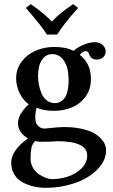

<svg xmlns="http://www.w3.org/2000/svg" viewBox="-20 -671 548 929"><path d="M256.8 -503.9H207Q179.2 -548.3 105 -632.8L128.9 -650.9Q189.9 -608.9 231 -566.9Q254.4 -591.3 276.4 -608.9Q298.3 -626.5 334 -650.9L357.9 -632.8Q289.6 -557.1 256.8 -503.9ZM312 -284.2Q312 -342.8 290.3 -376Q268.6 -409.2 232.9 -409.2Q202.1 -409.2 183.1 -381.6Q164.1 -354 164.1 -300.8Q164.1 -280.3 168.5 -259Q172.9 -237.8 181.6 -217.5Q190.4 -197.3 207.3 -184.6Q224.1 -171.9 246.1 -171.9Q257.3 -171.9 267.6 -176.3Q277.8 -180.7 288.6 -191.7Q299.3 -202.6 305.7 -226.3Q312 -250 312 -284.2ZM183.1 15.1Q159.7 15.1 149.9 11.2Q135.7 25.9 131.8 45.2Q127.9 64.5 127.9 96.2Q127.9 121.1 139.9 141.4Q151.9 161.6 169.2 172.9Q186.5 184.1 202.9 189.9Q219.2 195.8 231 195.8Q270.5 195.8 308.6 183.3Q346.7 170.9 374.3 143.8Q401.9 116.7 401.9 81.1Q401.9 12.2 255.9 12.2Q255.4 12.2 225.1 14.2Q210 15.1 183.1 15.1ZM446.8 -382.8Q418.9 -382.8 410.2 -412.1Q404.3 -423.8 395 -423.8Q380.9 -423.8 366.2 -405.8Q393.1 -383.8 406.5 -355.7Q419.9 -327.6 419.9 -287.1Q419.9 -239.7 394.5 -204.3Q369.1 -168.9 329.1 -151.9Q289.1 -134.8 241.2 -134.8Q190.4 -134.8 157.7 -149.9Q150.9 -132.8 150.9 -101.1Q150.9 -74.2 164.8 -61.5Q178.7 -48.8 195.8 -48.8Q196.3 -48.8 231.9 -52.5Q267.6 -56.2 290 -56.2Q336.4 -56.2 373.5 -48.1Q410.6 -40 432.4 -28.1Q454.1 -16.1 468.5 -0.5Q482.9 15.1 488 28.8Q493.2 42.5 493.2 55.2Q493.2 107.9 449.5 150.6Q405.8 193.4 339.8 215.6Q273.9 237.8 203.1 237.8Q170.9 237.8 141.8 231Q112.8 224.1 88.1 210.4Q63.5 196.8 48.8 172.4Q34.2 147.9 34.2 116.2Q34.2 86.9 55.4 56.2Q76.7 25.4 115.2 -1Q66.9 -30.8 66.9 -74.2Q66.9 -117.7 119.1 -166.5Q91.8 -185.5 75 -220.2Q58.1 -254.9 58.1 -292Q58.1 -336.9 84.2 -372.1Q110.4 -407.2 152.1 -425.5Q193.8 -443.8 242.2 -443.8Q300.8 -443.8 335.9 -424.8Q356.4 -443.4 386 -455.1Q415.5 -466.8 437 -466.8Q463.4 -466.8 477.3 -453.1Q491.2 -439.5 491.2 -422.9Q491.2 -404.8 479.2 -393.8Q467.3 -382.8 446.8 -382.8Z"/></svg>

Font: Linux Libertine G
Style: Semibold
Weight: 600
Designer: Philipp H. Poll
Foundry: Philipp H. Poll
Version: Version 5.1.1